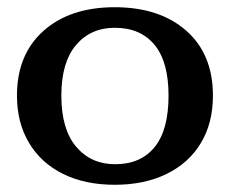

<svg xmlns="http://www.w3.org/2000/svg" viewBox="-20 -502 637 532"><path d="M27 -237Q27 -351 100.5 -416.5Q174 -482 298 -482Q422 -482 496 -417Q570 -352 570 -237Q570 -161 536.5 -105.5Q503 -50 441.5 -20Q380 10 298 10Q216 10 155 -20Q94 -50 60.5 -106Q27 -162 27 -237ZM299 -47Q370 -47 408.5 -94.5Q447 -142 447 -237Q447 -331 408 -378Q369 -425 298 -425Q231 -425 190.5 -377Q150 -329 150 -237Q150 -144 191 -95.5Q232 -47 299 -47Z"/></svg>

Font: Raigarh Medium
Style: Regular
Weight: 500
Designer: jaikishan Patel
Foundry: MagicType
Version: Version 1.000